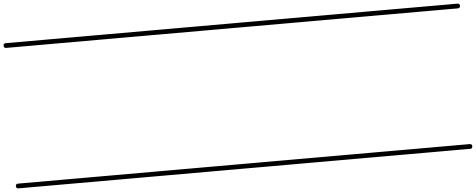

<svg xmlns="http://www.w3.org/2000/svg" viewBox="-71 -701 3005 1212"><g transform="rotate(-5 1431.0 -95.0)"><path d="M0 -555Q152 -555 304.5 -555Q457 -555 610 -555Q625 -555 625 -540Q625 -525 610 -525Q457 -525 304.5 -525Q152 -525 0 -525Q-15 -525 -15 -540Q-15 -555 0 -555ZM0 335Q152 335 304.5 335Q457 335 610 335Q625 335 625 350Q625 365 610 365Q457 365 304.5 365Q152 365 0 365Q-15 365 -15 350Q-15 335 0 335Z M610 -555Q769 -555 927.5 -555Q1086 -555 1245 -555Q1260 -555 1260 -540Q1260 -525 1245 -525Q1086 -525 927.5 -525Q769 -525 610 -525Q595 -525 595 -540Q595 -555 610 -555ZM610 335Q769 335 927.5 335Q1086 335 1245 335Q1260 335 1260 350Q1260 365 1245 365Q1086 365 927.5 365Q769 365 610 365Q595 365 595 350Q595 335 610 335Z M1245 -555Q1374 -555 1502.5 -555Q1631 -555 1760 -555Q1775 -555 1775 -540Q1775 -525 1760 -525Q1631 -525 1502.5 -525Q1374 -525 1245 -525Q1230 -525 1230 -540Q1230 -555 1245 -555ZM1245 335Q1374 335 1502.5 335Q1631 335 1760 335Q1775 335 1775 350Q1775 365 1760 365Q1631 365 1502.5 365Q1374 365 1245 365Q1230 365 1230 350Q1230 335 1245 335Z M1760 -555Q1847 -555 1933.5 -555Q2020 -555 2106 -555Q2121 -555 2121 -540Q2121 -525 2106 -525Q2020 -525 1933.5 -525Q1847 -525 1760 -525Q1745 -525 1745 -540Q1745 -555 1760 -555ZM1760 335Q1847 335 1933.5 335Q2020 335 2106 335Q2121 335 2121 350Q2121 365 2106 365Q2020 365 1933.5 365Q1847 365 1760 365Q1745 365 1745 350Q1745 335 1760 335Z M2106 -555Q2235 -555 2363.5 -555Q2492 -555 2621 -555Q2636 -555 2636 -540Q2636 -525 2621 -525Q2492 -525 2363.5 -525Q2235 -525 2106 -525Q2091 -525 2091 -540Q2091 -555 2106 -555ZM2106 335Q2235 335 2363.5 335Q2492 335 2621 335Q2636 335 2636 350Q2636 365 2621 365Q2492 365 2363.5 365Q2235 365 2106 365Q2091 365 2091 350Q2091 335 2106 335Z M2621 -555Q2681 -555 2741.5 -555Q2802 -555 2862 -555Q2877 -555 2877 -540Q2877 -525 2862 -525Q2802 -525 2741.5 -525Q2681 -525 2621 -525Q2606 -525 2606 -540Q2606 -555 2621 -555ZM2621 335Q2681 335 2741.5 335Q2802 335 2862 335Q2877 335 2877 350Q2877 365 2862 365Q2802 365 2741.5 365Q2681 365 2621 365Q2606 365 2606 350Q2606 335 2621 335Z"/></g></svg>

Font: FRB American Cursive Just Guidelines
Style: Italic
Weight: 400
Italic angle: -25°
Version: Version 2.0;Modular Font Editor K font №1